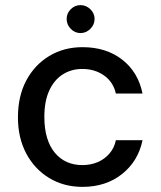

<svg xmlns="http://www.w3.org/2000/svg" viewBox="-20 -717 627 749"><path d="M302 12Q229 12 172 -22.5Q115 -57 82.5 -118Q50 -179 50 -259Q50 -342 82.5 -403Q115 -464 172 -498.5Q229 -533 302 -533Q394 -533 456.5 -484.5Q519 -436 536 -352H432Q422 -397 386 -422.5Q350 -448 301 -448Q258 -448 224.5 -426.5Q191 -405 172 -363.5Q153 -322 153 -261Q153 -215 163.5 -180Q174 -145 194 -121Q214 -97 241 -85Q268 -73 301 -73Q334 -73 361 -84.5Q388 -96 407 -118Q426 -140 432 -170H536Q519 -88 456 -38Q393 12 302 12ZM294 -588Q272 -588 256 -604.5Q240 -621 240 -643Q240 -665 256 -681Q272 -697 294 -697Q316 -697 332.5 -681Q349 -665 349 -643Q349 -621 332.5 -604.5Q316 -588 294 -588Z"/></svg>

Font: DM Sans 10pt Medium
Style: Regular
Weight: 500
Version: Version 4.004;gftools[0.9.30]